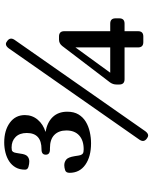

<svg xmlns="http://www.w3.org/2000/svg" viewBox="74 -775 723 911"><g transform="rotate(-90 435.5 -319.5)"><path d="M779 -158Q804 -158 804 -133V-115Q804 -90 779 -90H743V-26Q743 -1 718 -1H691Q666 -1 666 -26V-90H515Q490 -90 490 -115V-128Q490 -145 500 -159L673 -386Q685 -401 703 -401H718Q743 -401 743 -376V-158ZM546 -158H666V-323ZM180 -625Q168 -624 165 -602L162 -584Q159 -559 149 -550.5Q139 -542 125 -542Q113 -542 99.5 -546Q86 -550 86 -562Q86 -588 96.5 -606.5Q107 -625 125 -637Q143 -649 166.5 -655Q190 -661 215 -661Q272 -661 308.5 -634.5Q345 -608 345 -563Q345 -528 323 -502Q301 -476 265 -465Q311 -457 336 -430.5Q361 -404 361 -362Q361 -330 348 -308.5Q335 -287 313.5 -274Q292 -261 265 -255Q238 -249 211 -249Q148 -249 109.5 -276Q71 -303 71 -351Q71 -368 83.5 -372Q96 -376 107 -376Q122 -376 133.5 -367Q145 -358 150 -327L153 -308Q156 -287 170 -285Q174 -284 183 -284Q225 -284 248.5 -305.5Q272 -327 272 -366Q272 -402 251 -423Q230 -444 188 -444H182Q157 -444 157 -464Q157 -484 182 -484H183Q260 -484 260 -554Q260 -588 241 -607Q222 -626 191 -626Q184 -626 180 -625ZM268 9Q258 22 248 22Q242 22 234 16Q214 2 228 -19L662 -640Q672 -653 682 -653Q689 -653 696 -647Q716 -633 702 -612Z"/></g></svg>

Font: Song Myung
Style: Regular
Weight: 400
Designer: JIKJI
Foundry: JIKJI
Version: Version 1.00